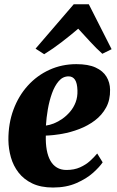

<svg xmlns="http://www.w3.org/2000/svg" viewBox="-20 -848 534 880"><path d="M450.5 -104Q437 -83.5 406.8 -56.2Q376.5 -29 330.2 -8.8Q284 11.5 223 11.5Q167.5 11.5 128.5 -7Q89.5 -25.5 65.2 -56.8Q41 -88 30 -126.8Q19 -165.5 18.5 -206Q18 -281.5 41.5 -345Q65 -408.5 107.2 -455.2Q149.5 -502 206.5 -528Q263.5 -554 330 -554Q384.5 -554 418.2 -538.5Q452 -523 468 -496.5Q484 -470 484.5 -437Q485.5 -390 466.2 -355Q447 -320 414.8 -295.8Q382.5 -271.5 343.2 -256.5Q304 -241.5 264 -234.5Q224 -227.5 190 -226.5Q189 -190 194.2 -161Q199.5 -132 211 -111.5Q222.5 -91 241 -80Q259.5 -69 284.5 -69Q320 -69 346.8 -81Q373.5 -93 392.8 -110.5Q412 -128 425.5 -144.5ZM294.5 -498Q268 -498 249.2 -476.2Q230.5 -454.5 218.2 -420.2Q206 -386 199.2 -346.8Q192.5 -307.5 190.5 -272.5Q207 -274.5 226.8 -282.2Q246.5 -290 265.8 -303.5Q285 -317 301.2 -336Q317.5 -355 326.8 -379.5Q336 -404 335 -433.5Q334 -467.5 323.5 -482.8Q313 -498 294.5 -498ZM182.5 -599.5 143 -625 318 -828.5H387L491.5 -622.5L449 -601.5Q421 -626.5 393 -657.2Q365 -688 338.5 -716.5Q303.5 -686.5 263.2 -655.5Q223 -624.5 182.5 -599.5Z"/></svg>

Font: Merriweather 60pt Black
Style: Italic
Weight: 900
Italic angle: -7.8°
Version: Version 2.101